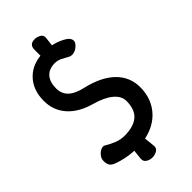

<svg xmlns="http://www.w3.org/2000/svg" viewBox="-264 -821 985 985"><g transform="rotate(-45 228.0 -328.5)"><path d="M210 100Q192 100 177 90.5Q162 81 163 63L173 -33H248L258 63Q260 81 244.5 90.5Q229 100 211 100ZM173 -633V-720Q173 -738 182.5 -747.5Q192 -757 210 -757H211Q229 -757 244.5 -748Q260 -739 258 -720L248 -633ZM421 -200Q421 -137 392 -89.5Q363 -42 311 -16Q259 10 188 10Q153 10 117 3.5Q81 -3 48 -16Q30 -24 24.5 -37.5Q19 -51 20 -67Q20 -79 27 -90Q34 -101 43.5 -108.5Q53 -116 63.5 -118.5Q74 -121 82 -116Q106 -101 133 -90.5Q160 -80 188 -80Q253 -80 287 -108.5Q321 -137 321 -200Q321 -235 287 -263.5Q253 -292 188 -310Q107 -333 64 -382Q21 -431 21 -499Q21 -580 69 -628.5Q117 -677 198 -677Q272 -677 327 -642Q344 -631 348 -616Q352 -601 338 -587L333 -582Q320 -569 302 -565Q284 -561 268 -571Q254 -579 236.5 -588Q219 -597 198 -597Q156 -597 133.5 -572Q111 -547 111 -500Q111 -461 137 -436.5Q163 -412 218 -400Q316 -377 368.5 -325.5Q421 -274 421 -200Z"/></g></svg>

Font: Winky Sans
Style: Regular
Weight: 400
Designer: Simon Atzbach
Foundry: typofactur
Version: Version 1.205